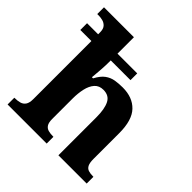

<svg xmlns="http://www.w3.org/2000/svg" viewBox="-199 -913 1066 1066"><g transform="rotate(45 333.5 -380.0)"><path d="M20 0V-53H22Q45 -53 62.5 -58Q80 -63 90 -77.8Q100 -92.5 100 -122V-578H13V-631H100V-646Q100 -672.9 88 -686Q76 -699 59.5 -703Q43 -707 29 -707H17V-760H252V-631H407V-578H252V-565Q252 -539 250 -509.6Q248 -480.2 246 -459.1Q244 -438 244 -438H253Q273 -476 296.5 -493Q320 -510 347.5 -514.5Q375 -519 405.6 -519Q483 -519 527 -473.2Q571 -427.4 571 -326V-124Q571 -93.5 578.5 -78.3Q586 -63 601 -58Q616 -53 638 -53H641V0H419V-299Q419 -364 401.2 -399Q383.4 -434 339 -434Q306 -434 287 -412.5Q268 -391 260 -355.5Q252 -320 252 -278.8V-118Q252 -90 261 -76Q270 -62 286 -57.5Q302 -53 324 -53H327V0Z"/></g></svg>

Font: Noto Serif Armenian
Style: Regular
Weight: 400
Designer: Monotype Design Team
Foundry: Monotype Imaging Inc.
Version: Version 2.007